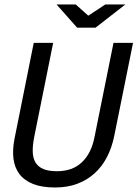

<svg xmlns="http://www.w3.org/2000/svg" viewBox="-20 -830 615 859"><path d="M491.2 -222.2Q480.5 -169.4 458.3 -126.7Q436 -84 402.6 -54Q369.1 -23.9 325.2 -7.6Q281.2 8.8 227.1 8.8Q167.5 8.8 128.2 -6.8Q88.9 -22.5 67.1 -51Q45.4 -79.6 40.3 -119.6Q35.2 -159.7 44.9 -209L130.9 -638.2H217.8L132.8 -215.8Q125.5 -178.2 126.5 -149.9Q127.4 -121.6 139.2 -102.5Q150.9 -83.5 174.3 -73.7Q197.8 -64 234.9 -64Q304.2 -64 346.4 -104Q388.7 -144 402.8 -216.8L487.8 -638.2H575.2ZM232.9 -810.1H318.8L375 -759.8L451.2 -810.1H541L407.2 -706.1H325.2ZM0 -638.2Z"/></svg>

Font: Code New Roman
Style: Italic
Weight: 400
Italic angle: -11°
Monospace: yes
Designer: Sam Radian
Foundry: Code New Roman
Version: Version 1.508 October 19, 2014